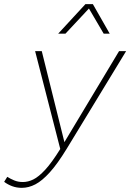

<svg xmlns="http://www.w3.org/2000/svg" viewBox="-87 -716 629 924"><path d="M18 188Q-7 188 -28.5 180Q-50 172 -67 159L-52 135Q-38 144 -19 152Q0 160 23 160Q48 160 73.5 147.5Q99 135 130.5 101Q162 67 203 1L82 -470H114L223 -32L486 -470H520L234 0Q190 72 153 113Q116 154 83.5 171Q51 188 18 188ZM193 -554 324 -696H360L441 -554H412L341 -675L228 -554Z"/></svg>

Font: Gantari Thin
Style: Italic
Weight: 100
Italic angle: -10°
Designer: Anugrah Pasau
Foundry: Lafontype
Version: Version 1.000; ttfautohint (v1.8.4.7-5d5b)